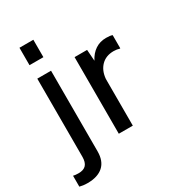

<svg xmlns="http://www.w3.org/2000/svg" viewBox="-300 -919 1113 1222"><g transform="rotate(-30 256.0 -308.5)"><path d="M-19 173Q-37 173 -51.5 171Q-66 169 -77 166V86Q-70 88 -59 89Q-48 90 -38 90Q0 90 17.5 70.5Q35 51 35 11V-563H136V29Q136 101 95.5 137Q55 173 -19 173ZM35 -662V-790H137V-662Z M309 0V-563H401L407 -480Q429 -523 463.5 -546Q498 -569 543 -569Q574 -569 589 -563V-466H582Q574 -469 563.5 -470.5Q553 -472 543 -472Q486 -472 451.5 -437Q417 -402 412 -343V0Z"/></g></svg>

Font: BDO Grotesk
Style: Regular
Weight: 400
Designer: Deni Anggara
Foundry: Lokal Container
Version: Version 2.000